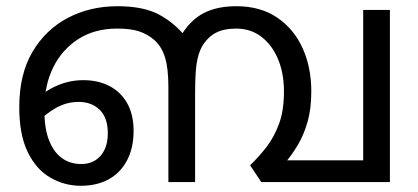

<svg xmlns="http://www.w3.org/2000/svg" viewBox="-20 -586 1346 618"><path d="M358 -566Q442 -566 492 -539Q542 -512 576 -469L596 -428L608 -266V0H522V-306Q522 -365 511.5 -400Q501 -435 478 -456Q457 -475 429.5 -484.5Q402 -494 357 -494Q285 -494 232.5 -460.5Q180 -427 151.5 -369.5Q123 -312 123 -239V-228Q123 -172 138 -134Q153 -96 179.5 -77Q206 -58 242 -58Q267 -58 286 -69.5Q305 -81 316 -103Q327 -125 327 -157Q327 -207 301 -232.5Q275 -258 233 -258Q194 -258 159 -238Q124 -218 95 -186L80 -248Q109 -284 154 -306Q199 -328 248 -328Q296 -328 332.5 -309Q369 -290 389.5 -253.5Q410 -217 410 -165Q410 -110 389 -70Q368 -30 330 -9Q292 12 240 12Q188 12 142.5 -14Q97 -40 69.5 -96Q42 -152 42 -241Q42 -347 84.5 -419Q127 -491 198.5 -528.5Q270 -566 358 -566ZM1235 -554V0H821L785 -54Q813 -81 837.5 -112.5Q862 -144 878 -187Q894 -230 894 -292Q894 -350 875 -395.5Q856 -441 821.5 -467.5Q787 -494 740 -494Q699 -494 673 -479.5Q647 -465 630 -436Q618 -414 613 -382Q608 -350 608 -285V0H522V-258L571 -422L566 -477Q596 -524 638 -545Q680 -566 741 -566Q818 -566 872 -529.5Q926 -493 954 -431Q982 -369 982 -292Q982 -236 970 -194Q958 -152 939 -120Q920 -88 897 -61L877 -70H1149V-554Z"/></svg>

Font: umalayalam05
Style: Book
Weight: 400
Designer: Jelle Bosma - Monotype Design Team
Foundry: Monotype Imaging Inc.
Version: Version 2.003